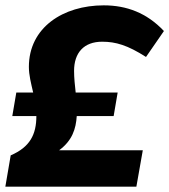

<svg xmlns="http://www.w3.org/2000/svg" viewBox="-30 -698 633 718"><path d="M395 -264 410 -352H253C250 -380 247 -406 247 -433C247 -501 284 -542 352 -542C403 -542 447 -529 516 -485L583 -582C519 -650 443 -678 358 -678C206 -678 78 -595 78 -448C78 -417 86 -387 94 -352H31L16 -264H106C106 -195 82 -148 10 -117L-10 0H480L504 -136H191C240 -172 254 -216 257 -264Z"/></svg>

Font: Celebes ExtraBold
Style: Italic
Weight: 800
Italic angle: -10°
Designer: Anugrah Pasau
Foundry: Lafontype
Version: Version 1.000